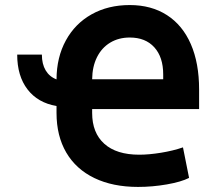

<svg xmlns="http://www.w3.org/2000/svg" viewBox="-20 -737 864 768"><path d="M206.1 -419.4Q206.5 -507.8 243.4 -575.2Q280.3 -642.6 346.4 -679.7Q412.6 -716.8 499 -716.8Q585.4 -716.8 647.9 -676.5Q710.4 -636.2 743.4 -560.3Q776.4 -484.4 776.4 -378.9V-300.8H348.6V-285.2Q348.6 -205.6 397.2 -161.9Q445.8 -118.2 537.1 -118.2Q575.7 -118.2 623.8 -126Q671.9 -133.8 711.9 -147.5L736.3 -25.4Q704.6 -9.3 647 0.7Q589.4 10.7 532.2 10.7Q431.2 10.7 357.7 -24.7Q284.2 -60.1 245.1 -126.7Q206.1 -193.4 206.1 -285.2V-313Q131.3 -325.7 90.1 -379.4Q48.8 -433.1 48.8 -518.6H147.5Q147.5 -481 162.6 -455.6Q177.7 -430.2 206.1 -419.4ZM632.8 -419.9V-439.5Q632.8 -508.3 597.4 -547.6Q562 -586.9 499 -586.9Q454.6 -586.9 420.7 -566.4Q386.7 -545.9 367.9 -508.1Q349.1 -470.2 348.6 -419.9Z"/></svg>

Font: Pretendard GOV
Style: Bold
Weight: 700
Designer: Base glyphs from Inter by Rasmus Andersson; Hangeul glyphs from Noto Sans CJK(Source Han Sans) by Jang Soo-young and Kan
Foundry: Kil Hyung-jin
Version: Version 1.309